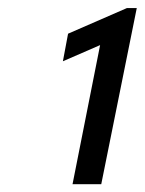

<svg xmlns="http://www.w3.org/2000/svg" viewBox="-20 -910 366 486"><path d="M163.6 -443.8 239.3 -825.7 251.5 -803.7 139.2 -754.9 152.3 -824.7 301.3 -889.6H326.2L236.3 -443.8Z"/></svg>

Font: Reddit Sans
Style: Italic
Weight: 400
Italic angle: -11.25°
Designer: Stephen Hutchings
Version: Version 1.013